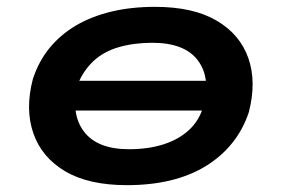

<svg xmlns="http://www.w3.org/2000/svg" viewBox="-20 -531 823 561"><path d="M351 10Q239 10 170.5 -30.5Q102 -71 77.5 -141.5Q53 -212 76 -300Q93 -352 125 -391Q157 -430 202 -456.5Q247 -483 305 -497Q363 -511 433 -511Q544 -511 612.5 -471Q681 -431 705.5 -361.5Q730 -292 707 -203Q690 -152 658 -112.5Q626 -73 581 -45.5Q536 -18 478.5 -4Q421 10 351 10ZM357 -95Q413 -95 457 -109Q501 -123 531 -150Q561 -177 574 -219Q597 -302 558.5 -354Q520 -406 425 -406Q371 -406 326.5 -393Q282 -380 252.5 -352Q223 -324 207 -284Q186 -199 225 -147Q264 -95 357 -95ZM164 -208 178 -295H618L604 -208Z"/></svg>

Font: Nunito Sans 7pt Expanded
Style: Bold Italic
Weight: 700
Width: 7
Italic angle: -9°
Designer: Vernon Adams
Foundry: Vernon Adams
Version: Version 3.101;gftools[0.9.27]